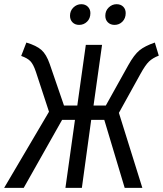

<svg xmlns="http://www.w3.org/2000/svg" viewBox="-39 -904 784 924"><path d="M341.8 -784.2Q322.3 -784.2 310.1 -796.4Q297.9 -808.6 297.9 -828.1Q297.9 -852.1 314.2 -867.9Q330.6 -883.8 352.1 -883.8Q371.6 -883.8 383.8 -871.6Q396 -859.4 396 -840.8Q396 -815.4 380.1 -799.8Q364.3 -784.2 341.8 -784.2ZM512.2 -784.2Q492.7 -784.2 480.2 -796.4Q467.8 -808.6 467.8 -828.1Q467.8 -852.1 484.1 -867.9Q500.5 -883.8 522 -883.8Q542 -883.8 554 -871.8Q565.9 -859.9 565.9 -840.8Q565.9 -815.9 550.3 -800Q534.7 -784.2 512.2 -784.2ZM706.1 -699.2 725.1 -636.2Q695.8 -625 678 -607.9Q660.2 -590.8 636.2 -546.9L533.2 -360.8L646 0H561L462.9 -327.1H399.9L355 0H275.9L321.8 -327.1H259.8L75.2 0H-19L196.8 -366.2L133.8 -558.1Q121.6 -594.7 107.2 -609.6Q92.8 -624.5 63 -634.8L87.9 -699.2Q136.7 -684.6 160.4 -663.6Q184.1 -642.6 200.2 -596.2L269 -396H333L374 -688H452.1L411.1 -396H470.2L578.1 -589.8Q606.4 -640.6 632.1 -661.6Q657.7 -682.6 706.1 -699.2Z"/></svg>

Font: Fira Sans Compressed Book
Style: Italic
Weight: 350
Width: 3
Italic angle: -8°
Designer: Carrois Corporate & Edenspiekermann AG
Foundry: Carrois Corporate GbR & Edenspiekermann AG
Version: Version 4.203;PS 004.203;hotconv 1.0.88;makeotf.lib2.5.64775